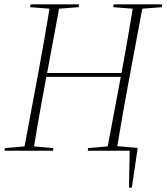

<svg xmlns="http://www.w3.org/2000/svg" viewBox="-20 -694 767 884"><path d="M501 -661 591 -654C577 -570 560 -466 540 -362L539 -358H197L252 -654L342 -661L344 -674H121L118 -661L208 -654C192 -557 175 -459 157 -362L93 -20L3 -12L1 0H224L226 -12L137 -20C152 -117 170 -214 188 -311L193 -340H536L476 -20L386 -12L384 0H577L574 170H587L614 -13L520 -21C536 -118 553 -214 571 -311L635 -654L725 -661L727 -674H504Z"/></svg>

Font: Source Serif 4 Display Light
Style: Italic
Weight: 300
Italic angle: -12°
Designer: Frank Grießhammer
Foundry: Adobe Systems Incorporated
Version: Version 4.004;hotconv 1.0.117;makeotfexe 2.5.65602